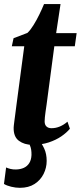

<svg xmlns="http://www.w3.org/2000/svg" viewBox="-22 -700 396 942"><path d="M206.5 -186.5Q203.5 -167 201.5 -152Q199.5 -137 198.2 -125.2Q197 -113.5 197 -104.5Q197 -88 206 -79.5Q215 -71 230.5 -71Q252 -71 272 -79.5Q292 -88 309 -103L321 -68.5Q305 -49 278.8 -31Q252.5 -13 217 -1.2Q181.5 10.5 136.5 10.5Q97.5 10.5 70.8 -9.2Q44 -29 45 -74Q45 -77.5 45.8 -84.5Q46.5 -91.5 48.2 -104Q50 -116.5 52.5 -136.5Q55 -156.5 59 -187L97 -473H36L44.5 -512.5L112.5 -538.5Q127 -552 142.2 -576.5Q157.5 -601 171 -628.8Q184.5 -656.5 194 -680H275L253.5 -537.5H354L345 -473H244.5ZM75.5 221.5Q55 221.5 33.2 216.2Q11.5 211 -2.5 202.5L8 121.5Q16 125.5 29.2 128.8Q42.5 132 57 131.5Q78 131 94.8 123.5Q111.5 116 121.5 100.2Q131.5 84.5 132.5 60.5Q133 32.5 125.8 15.8Q118.5 -1 113 -13L146 -15L169 -13Q183.5 4 195.2 29.5Q207 55 207 89.5Q207 123 192 153.2Q177 183.5 147.8 202.5Q118.5 221.5 75.5 221.5Z"/></svg>

Font: Merriweather 60pt ExtraBold
Style: Italic
Weight: 800
Italic angle: -7.8°
Version: Version 2.101